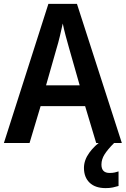

<svg xmlns="http://www.w3.org/2000/svg" viewBox="-20 -736 647 988"><path d="M475 0 418 -190H189L132 0H0L229 -716H376L607 0ZM335 -490Q328 -514 318 -551.5Q308 -589 303 -615Q297 -587 288 -549.5Q279 -512 272 -490L217 -297H390ZM502 111Q502 154 544 154Q559 154 570.5 151.5Q582 149 590 146V221Q577 225 561 228.5Q545 232 524 232Q470 232 441 204Q412 176 412 128Q412 88 439.5 50Q467 12 508 -15L567 0Q534 33 518 58.5Q502 84 502 111Z"/></svg>

Font: Noto Sans Devanagari SemiCondensed SemiBold
Style: Regular
Weight: 600
Width: 4
Designer: Jelle Bosma - Monotype Design Team
Foundry: Monotype Imaging Inc.
Version: Version 2.004; ttfautohint (v1.8.4.7-5d5b)